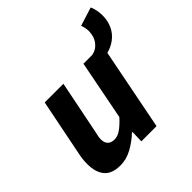

<svg xmlns="http://www.w3.org/2000/svg" viewBox="-178 -829 994 994"><g transform="rotate(-45 319.0 -332.0)"><path d="M508.3 -445.3 453.2 -496.1Q487.1 -500.8 508.7 -528.2Q530.3 -555.7 530.8 -596.5Q531 -605.5 528.3 -619.8Q525.5 -634.1 521.5 -643.4L623.7 -675.6Q631.1 -660.1 634.7 -640Q638.3 -619.9 638.3 -603.8Q638.3 -563.4 623.1 -531.1Q608 -498.7 579.1 -476.9Q550.2 -455.1 508.3 -445.3ZM154.9 12Q93.9 12 65.8 -20.9Q37.6 -53.8 37.6 -115.5Q37.6 -132.7 39.6 -150.2Q41.6 -167.6 45.6 -186.1L107.6 -496.1H244.4L185.7 -203.3Q182.5 -188.7 180.1 -177.3Q177.7 -165.8 177.7 -155.8Q177.7 -130.4 190.9 -117.5Q204 -104.6 228.1 -104.6Q250.4 -104.6 274 -120.7Q297.6 -136.7 327.4 -169.4L391.2 -496.1H527.9L430.3 0H318.9L321 -66.8H317Q284.1 -35.2 241.9 -11.6Q199.8 12 154.9 12Z"/></g></svg>

Font: Source Sans 3
Style: Italic
Weight: 200
Italic angle: -11°
Designer: Paul D. Hunt
Foundry: Adobe
Version: Version 3.046;hotconv 1.0.118;makeotfexe 2.5.65603